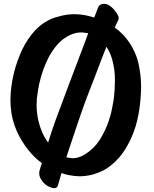

<svg xmlns="http://www.w3.org/2000/svg" viewBox="-20 -890 797 996"><path d="M338.9 18.6C357.4 22.5 376 24.4 393.6 24.4C415 24.4 435.5 21.5 456.1 16.6C478.5 10.7 501 2 521.5 -8.8C535.2 -16.6 547.9 -25.4 560.5 -36.1C586.9 -57.6 609.4 -84 628.9 -114.3C647.5 -144.5 663.1 -175.8 674.8 -209C687.5 -243.2 696.3 -280.3 702.1 -318.4C708 -356.4 710.9 -394.5 711.9 -430.7V-439.5C711.9 -477.5 708 -514.6 700.2 -551.8C694.3 -583 683.6 -612.3 668 -640.6C664.1 -648.4 659.2 -656.2 654.3 -664.1C633.8 -696.3 607.4 -724.6 575.2 -747.1C581.1 -759.8 586.9 -773.4 593.8 -786.1C594.7 -789.1 595.7 -793 595.7 -795.9C595.7 -798.8 595.7 -800.8 594.7 -803.7C589.8 -816.4 581.1 -829.1 568.4 -843.8C551.8 -861.3 536.1 -870.1 520.5 -870.1C517.6 -870.1 513.7 -870.1 510.7 -869.1C509.8 -869.1 508.8 -869.1 507.8 -868.2C503.9 -867.2 500 -865.2 496.1 -862.3C493.2 -859.4 490.2 -855.5 488.3 -849.6C481.4 -833 475.6 -815.4 468.8 -798.8C454.1 -803.7 439.5 -807.6 424.8 -810.5C405.3 -814.5 385.7 -816.4 367.2 -816.4C338.9 -816.4 310.5 -812.5 282.2 -803.7C261.7 -798.8 243.2 -792 226.6 -782.2C202.1 -769.5 180.7 -752 160.2 -730.5C133.8 -701.2 112.3 -668 94.7 -631.8C78.1 -595.7 64.5 -558.6 54.7 -521.5C45.9 -486.3 39.1 -450.2 36.1 -413.1C35.2 -398.4 34.2 -384.8 34.2 -370.1C34.2 -347.7 36.1 -326.2 39.1 -305.7C45.9 -260.7 60.5 -218.8 82 -179.7C98.6 -149.4 117.2 -122.1 139.6 -96.7C157.2 -76.2 176.8 -58.6 197.3 -43.9C193.4 -33.2 189.5 -21.5 186.5 -8.8C184.6 -3.9 183.6 2 183.6 6.8V11.7C183.6 18.6 185.5 25.4 188.5 32.2C195.3 44.9 203.1 56.6 213.9 65.4C221.7 72.3 233.4 79.1 248 84C251 85 254.9 85.9 258.8 85.9H260.7C271.5 85.9 277.3 81.1 280.3 72.3C285.2 55.7 291 34.2 298.8 7.8C311.5 12.7 325.2 15.6 338.9 18.6ZM229.5 -150.4C206.1 -182.6 189.5 -219.7 179.7 -261.7C172.9 -290 169.9 -319.3 169.9 -347.7C169.9 -369.1 171.9 -390.6 175.8 -412.1C176.8 -420.9 178.7 -430.7 180.7 -439.5C181.6 -448.2 183.6 -458 186.5 -466.8C194.3 -502 206.1 -536.1 221.7 -570.3C236.3 -604.5 256.8 -635.7 282.2 -664.1C299.8 -682.6 320.3 -697.3 342.8 -708C361.3 -716.8 379.9 -721.7 400.4 -721.7C405.3 -721.7 410.2 -721.7 415 -720.7C422.9 -719.7 430.7 -718.8 437.5 -717.8C429.7 -695.3 421.9 -673.8 413.1 -651.4C362.3 -518.6 314.5 -390.6 267.6 -264.6C255.9 -232.4 243.2 -194.3 229.5 -150.4ZM324.2 -74.2C331.1 -95.7 338.9 -118.2 346.7 -142.6C384.8 -256.8 413.1 -339.8 433.6 -392.6C454.1 -444.3 479.5 -510.7 509.8 -590.8C516.6 -609.4 524.4 -628.9 532.2 -647.5C545.9 -627 555.7 -603.5 562.5 -579.1C567.4 -562.5 570.3 -544.9 573.2 -526.4C575.2 -508.8 576.2 -491.2 576.2 -472.7C576.2 -440.4 574.2 -409.2 570.3 -377.9C565.4 -345.7 559.6 -314.5 550.8 -284.2C541 -250 527.3 -216.8 509.8 -185.5C493.2 -153.3 470.7 -127 442.4 -104.5C431.6 -95.7 420.9 -88.9 409.2 -83C396.5 -76.2 383.8 -72.3 371.1 -70.3C366.2 -69.3 361.3 -69.3 356.4 -69.3C345.7 -69.3 335 -71.3 324.2 -74.2Z"/></svg>

Font: ChillSide Comic
Style: Regular
Weight: 400
Designer: Koroletov, Abay Emes
Version: Version 1.000